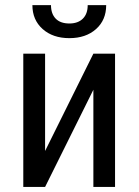

<svg xmlns="http://www.w3.org/2000/svg" viewBox="-20 -741 549 761"><path d="M350.1 -528.3 158.7 -142.6V-528.3H72.3V0H158.7L350.1 -385.3V0H436V-528.3ZM400.9 -720.7H327.6C327.6 -697.6 321.2 -679.7 308.3 -667C295.5 -654.3 277.7 -647.9 254.9 -647.9C231.1 -647.9 213.1 -654.4 200.7 -667.2C188.3 -680.1 182.1 -697.9 182.1 -720.7H108.4C108.4 -681.6 121.9 -650.1 148.9 -626C175.9 -601.9 211.3 -589.8 254.9 -589.8C298.5 -589.8 333.7 -601.8 360.6 -625.7C387.5 -649.7 400.9 -681.3 400.9 -720.7Z"/></svg>

Font: Roboto Condensed
Style: Regular
Weight: 400
Designer: Google
Version: Version 2.134; 2016